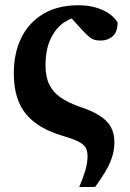

<svg xmlns="http://www.w3.org/2000/svg" viewBox="-20 -519 505 744"><path d="M287.1 205.7Q301.6 171.9 310.4 142.3Q319.2 112.8 319.2 85.5Q319.2 66.3 311.9 53.3Q304.6 40.3 283.9 29.7Q263.3 19.1 222.6 7.3Q176.4 -6.4 141.4 -26.6Q106.3 -46.8 82.3 -75.2Q58.3 -103.5 45.9 -143Q33.5 -182.5 33.5 -235.2Q33.5 -312.8 62.4 -372.1Q91.4 -431.4 147.4 -465Q203.5 -498.6 284.2 -498.6Q319.4 -498.6 348.9 -490.5Q378.5 -482.3 400.8 -467.5Q423.2 -452.6 435.6 -432.2Q435.9 -395.8 416.8 -378.8Q397.8 -361.8 369.9 -361.8Q344.7 -361.8 330.8 -372.2Q316.8 -382.6 299.1 -402.1L240.4 -466.5L327.7 -453.4Q321.2 -453.4 314.7 -453.4Q308.1 -453.4 302.4 -453.4Q296.7 -453.4 292.4 -453.4Q260.3 -453.4 228.7 -432.4Q197.1 -411.4 176.8 -369.7Q156.4 -327.9 156.4 -265.4Q156.4 -221.2 171 -191.5Q185.5 -161.7 214.3 -141.7Q243.2 -121.8 286.5 -106.1Q334.9 -90.6 365 -71.5Q395.2 -52.4 409.2 -27.6Q423.3 -2.7 423.3 32.1Q423.3 62.9 413.7 91.5Q404.1 120 387.1 147.9Q370 175.8 348.5 205.7Z"/></svg>

Font: Source Serif 4 Variable
Style: Regular
Weight: 400
Designer: Frank Grießhammer
Foundry: Adobe
Version: Version 4.005;hotconv 1.1.0;makeotfexe 2.6.0